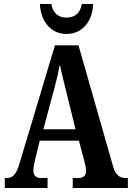

<svg xmlns="http://www.w3.org/2000/svg" viewBox="-20 -941 660 961"><path d="M313 -771C400 -771 445 -846 446 -921H390C381 -873 353 -853 313 -853C274 -853 245 -873 237 -921H180C182 -846 226 -771 313 -771ZM4 0H218V-50H186C157 -50 147 -65 147 -89C147 -107 154 -135 158 -151L179 -237H375L401 -139C405 -124 411 -101 411 -85C411 -61 395 -50 372 -50H344V0H620V-50H611C579 -50 559 -64 547 -105L373 -714H255L78 -124C60 -63 42 -50 13 -50H4ZM197 -294 250 -491C262 -534 272 -578 280 -618C287 -578 299 -534 311 -485L358 -294Z"/></svg>

Font: Noto Serif Devanagari ExtraCondensed
Style: Bold
Weight: 700
Width: 2
Designer: Universal Thirst, Indian Type Foundry and the Monotype Design Team
Foundry: Monotype Imaging Inc.
Version: Version 2.004